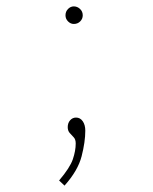

<svg xmlns="http://www.w3.org/2000/svg" viewBox="-20 -413 478 601"><path d="M211 -338Q201 -338 193 -346Q185 -354 185 -365Q185 -377 193 -385Q201 -393 211 -393Q222 -393 230.5 -385Q239 -377 239 -365Q239 -354 231 -346Q223 -338 211 -338ZM182 168 165 152Q199 112 208 85.5Q217 59 217 36Q217 23 210.5 16.5Q204 10 198 3Q192 -4 192 -15Q192 -28 199.5 -36.5Q207 -45 218 -45Q231 -45 239 -33.5Q247 -22 247 -4Q247 31 235.5 76Q224 121 182 168Z"/></svg>

Font: Inconsolata SemiCondensed ExtraLight
Style: Regular
Weight: 200
Width: 4
Monospace: yes
Designer: Raph Levien, Cyreal, Brenton Simpson
Foundry: Raph Levien, Cyreal, Google
Version: Version 3.100; ttfautohint (v1.8.4.7-5d5b)